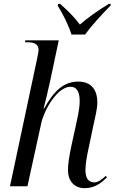

<svg xmlns="http://www.w3.org/2000/svg" viewBox="-20 -970 597 1000"><path d="M352 -790H423C459 -839 511 -896 555 -940L557 -950H547C491 -916 436 -877 396 -842C369 -879 333 -915 293 -950H283L281 -940C305 -902 338 -838 352 -790ZM421 10C475 10 508 -18 537 -46L531 -54C509 -33 489 -20 471 -20C440 -20 425 -43 425 -85C425 -114 432 -155 441 -196L468 -324C475 -358 487 -402 487 -437C487 -494 462 -545 388 -545C313 -545 262 -499 210 -405H207C214 -430 231 -500 242 -552L286 -760H112L110 -750H120C156 -750 181 -742 181 -710C181 -703 178 -686 173 -663L32 0H123L195 -329C209 -394 277 -518 347 -518C387 -518 395 -479 395 -443C395 -399 381 -347 375 -316L353 -216C341 -160 334 -117 334 -85C334 -29 365 10 421 10Z"/></svg>

Font: Noto Serif Display SemiCondensed
Style: Italic
Weight: 400
Width: 4
Italic angle: -12°
Designer: Monotype Design Team
Foundry: Monotype Imaging Inc.
Version: Version 2.009